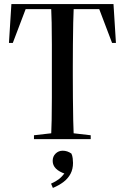

<svg xmlns="http://www.w3.org/2000/svg" viewBox="-20 -684 614 944"><path d="M147 0V-19L261 -32H313L426 -19V0ZM231 0Q233 -40 234 -93Q235 -146 235 -203.5Q235 -261 235 -313V-357Q235 -409 235 -465Q235 -521 234 -572.5Q233 -624 231 -664H343Q341 -624 340 -572Q339 -520 338.5 -464.5Q338 -409 338 -357V-313Q338 -261 338.5 -203.5Q339 -146 340 -93Q341 -40 343 0ZM24 -473 36 -664H538L550 -473H531L463 -652L500 -639H74L111 -652L43 -473ZM339 117Q339 147 327 170Q315 193 293 210Q271 227 240 240L231 219Q255 208 270.5 196Q286 184 303 160L302 171Q271 161 255 145Q239 129 239 107Q239 85 253.5 71Q268 57 288 57Q300 57 310.5 60.5Q321 64 331 71Q336 81 337.5 94.5Q339 108 339 117Z"/></svg>

Font: Source Serif 4 60pt SemiBold
Style: Regular
Weight: 600
Version: Version 4.004;hotconv 1.0.116;makeotfexe 2.5.65601